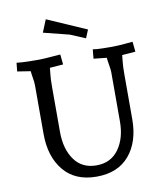

<svg xmlns="http://www.w3.org/2000/svg" viewBox="-99 -1008 948 1104"><g transform="rotate(-10 374.5 -456.0)"><path d="M562 -275V-563Q562 -575 557 -604.5Q552 -634 551 -648L475 -656L480 -710L504 -707Q534 -705 582 -705Q630 -705 667 -709L713 -713L719 -654L641 -648L637 -609Q634 -586 634 -533V-275Q634 -143 567 -64Q500 15 375.5 15Q251 15 184 -66Q117 -147 117 -280V-563Q117 -581 112.5 -607.5Q108 -634 107 -648L30 -660L35 -710L67 -707Q105 -705 150.5 -705Q196 -705 237 -709L291 -713L297 -654L219 -648L215 -609Q212 -586 212 -533V-275Q212 -175 257 -112Q302 -49 386 -49Q470 -49 516 -112.5Q562 -176 562 -275ZM214 -854 244 -927 473 -827 453 -779 365 -816Z"/></g></svg>

Font: Andada
Style: Regular
Weight: 400
Designer: Carolina Giovagnoli
Foundry: Carolina Giovagnoli
Version: Version 1.002